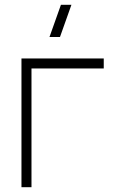

<svg xmlns="http://www.w3.org/2000/svg" viewBox="-20 -785 480 805"><path d="M231.5 -630H187.5L235.5 -765H279.5ZM70 0V-540H415V-498H112V0Z"/></svg>

Font: Vela Sans ExtLt
Style: Regular
Weight: 200
Designer: Principal design: Mikhail Sharanda - project Manrope.
Design modification: Ravid Balaliev
Foundry: Mikhail Sharanda
Version: Version 1.001